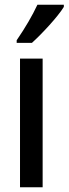

<svg xmlns="http://www.w3.org/2000/svg" viewBox="-20 -786 288 806"><path d="M248 -757V-766H137C116 -721 87 -671 50 -617V-606H114C156 -644 223 -716 248 -757ZM159 0V-540H64V0Z"/></svg>

Font: Noto Sans Gujarati ExtraCondensed Medium
Style: Regular
Weight: 500
Width: 2
Designer: Jelle Bosma - Monotype Design Team, Universal Thirst
Foundry: Monotype Imaging Inc.
Version: Version 2.106